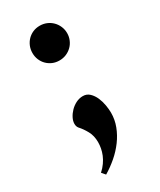

<svg xmlns="http://www.w3.org/2000/svg" viewBox="-173 -548 661 791"><g transform="rotate(-30 157.5 -153.0)"><path d="M75.2 -403.8Q75.2 -421.4 81.5 -436.5Q87.9 -451.7 98.9 -462.9Q109.9 -474.1 124.8 -480.5Q139.6 -486.8 157.2 -486.8Q174.3 -486.8 189.5 -480.5Q204.6 -474.1 215.8 -462.9Q227.1 -451.7 233.6 -436.5Q240.2 -421.4 240.2 -403.8Q240.2 -386.7 233.6 -371.6Q227.1 -356.4 215.8 -345.5Q204.6 -334.5 189.5 -328.1Q174.3 -321.8 157.2 -321.8Q139.6 -321.8 124.8 -328.1Q109.9 -334.5 98.9 -345.5Q87.9 -356.4 81.5 -371.6Q75.2 -386.7 75.2 -403.8ZM73.2 164.1Q87.9 150.9 98.1 136.2Q108.4 121.6 114.5 106.7Q120.6 91.8 123.3 77.1Q126 62.5 126 48.8Q126 18.1 113.5 -4.6Q101.1 -27.3 85.9 -43.9Q79.1 -52.2 79.1 -64.9Q79.1 -78.1 86.4 -92.5Q93.8 -106.9 105.7 -119.1Q117.7 -131.3 133.3 -139.2Q148.9 -147 166 -147Q184.6 -147 197.5 -134.5Q210.4 -122.1 218.3 -104Q226.1 -85.9 229.5 -65.7Q232.9 -45.4 232.9 -29.8Q232.9 3.4 221.2 33.9Q209.5 64.5 189.7 91.3Q169.9 118.2 143.6 140.9Q117.2 163.6 87.9 181.2Z"/></g></svg>

Font: Berkshire Swash
Style: Regular
Weight: 400
Designer: Astigmatic (AOETI)
Foundry: Astigmatic (AOETI)
Version: Version 1.001